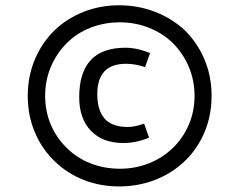

<svg xmlns="http://www.w3.org/2000/svg" viewBox="-20 -651 895 718"><path d="M670 -538.8Q622.5 -582.5 559.4 -606.9Q496.2 -631.2 425 -631.2Q355 -631.2 293.1 -606.9Q231.2 -582.5 185 -538.8Q137.5 -492.5 110.6 -429.4Q83.8 -366.2 83.8 -292.5Q83.8 -218.8 110.6 -155.6Q137.5 -92.5 185 -47.5Q231.2 -2.5 293.1 21.9Q355 46.2 425 46.2Q496.2 46.2 559.4 21.9Q622.5 -2.5 670 -47.5Q717.5 -92.5 744.4 -155.6Q771.2 -218.8 771.2 -292.5Q771.2 -366.2 744.4 -429.4Q717.5 -492.5 670 -538.8ZM626.2 -97.5Q587.5 -60 536.2 -40Q485 -20 428.8 -20Q370 -20 318.8 -40Q267.5 -60 230 -97.5Q191.2 -135 170 -185Q148.8 -235 148.8 -292.5Q148.8 -350 170 -400.6Q191.2 -451.2 230 -490Q267.5 -527.5 318.8 -547.5Q370 -567.5 428.8 -567.5Q485 -567.5 536.2 -547.5Q587.5 -527.5 626.2 -490Q665 -451.2 686.2 -400.6Q707.5 -350 707.5 -292.5Q707.5 -235 686.2 -185Q665 -135 626.2 -97.5ZM537.5 -136.2 518.8 -188.8Q485 -176.2 458.8 -176.2Q397.5 -176.2 370.6 -208.1Q343.8 -240 343.8 -298.8Q343.8 -412.5 451.2 -412.5Q486.2 -412.5 522.5 -400L541.2 -452.5Q492.5 -472.5 448.8 -472.5Q276.2 -472.5 276.2 -287.5Q276.2 -207.5 320 -161.9Q363.8 -116.2 441.2 -116.2Q488.8 -116.2 537.5 -136.2Z"/></svg>

Font: Cambay
Style: Regular
Weight: 400
Designer: Pooja Saxena
Foundry: Pooja Saxena
Version: Version 1.181;PS 001.181;hotconv 1.0.70;makeotf.lib2.5.58329